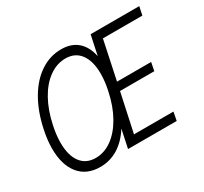

<svg xmlns="http://www.w3.org/2000/svg" viewBox="-144 -905 1191 1121"><g transform="rotate(-30 451.0 -345.0)"><path d="M624 -633 569 -373H799L788 -317H557L501 -57H767L756 0H428L454 -123Q413 -58 358 -24Q303 10 237 10Q145 10 95 -52Q45 -114 45 -224Q45 -281 60 -350Q83 -457 129.5 -536Q176 -615 240.5 -657.5Q305 -700 380 -700Q448 -700 490 -663.5Q532 -627 546 -558L574 -690H902L890 -633ZM497 -350Q510 -409 510 -461Q510 -546 475 -593.5Q440 -641 375 -641Q317 -641 265 -604Q213 -567 175 -499Q137 -431 118 -340Q105 -281 105 -228Q105 -143 140 -96Q175 -49 240 -49Q298 -49 349.5 -86Q401 -123 439.5 -191Q478 -259 497 -350Z"/></g></svg>

Font: Decalotype Light Italic
Style: Regular
Weight: 300
Italic angle: -12°
Designer: Alfredo Marco Pradil
Foundry: Alfredo Marco Pradil
Version: Version 1.0